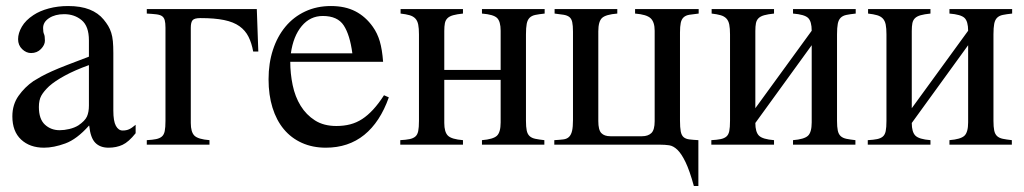

<svg xmlns="http://www.w3.org/2000/svg" viewBox="-20 -480 3398 637"><path d="M430 -38Q407 -9 386.5 0.5Q366 10 340 10Q312 10 296 -6.5Q280 -23 276 -63H275Q235 -18 196.5 -4Q158 10 126 10Q79 10 50 -17Q21 -44 21 -94Q21 -133 41.5 -162Q62 -191 91 -211Q102 -218 116.5 -226Q131 -234 152 -243.5Q173 -253 203 -264.5Q233 -276 275 -292V-346Q275 -393 251 -413Q227 -433 193 -433Q163 -433 143 -420Q123 -407 123 -387Q123 -373 126 -367Q129 -361 129 -345Q129 -331 116 -317.5Q103 -304 83 -304Q67 -304 53.5 -317Q40 -330 40 -350Q40 -370 52.5 -391.5Q65 -413 91 -430Q112 -444 142 -452Q172 -460 206 -460Q248 -460 277 -448.5Q306 -437 324 -415Q333 -404 339 -394Q345 -384 349 -371.5Q353 -359 354.5 -343Q356 -327 356 -304V-113Q356 -78 364.5 -62.5Q373 -47 387 -47Q399 -47 408 -51Q417 -55 430 -66ZM275 -264Q228 -247 195 -229Q162 -211 143 -194Q125 -177 117 -162.5Q109 -148 109 -125Q109 -85 129 -66.5Q149 -48 178 -48Q193 -48 210 -52Q227 -56 240 -64Q262 -79 268.5 -93.5Q275 -108 275 -130Z M820 -309Q815 -337 804.5 -358Q794 -379 774.5 -393Q755 -407 723.5 -413.5Q692 -420 645 -420Q625 -420 619 -413Q613 -406 613 -388V-72Q613 -42 625 -30Q637 -18 675 -15V0H467V-15Q486 -16 498 -18.5Q510 -21 517 -27Q524 -33 526.5 -45Q529 -57 529 -79V-388Q529 -404 526.5 -413Q524 -422 517.5 -426.5Q511 -431 498.5 -432.5Q486 -434 467 -435V-450H832L837 -309Z M1270 -157Q1241 -75 1188.5 -32.5Q1136 10 1061 10Q1017 10 981.5 -6Q946 -22 921.5 -51.5Q897 -81 884 -123Q871 -165 871 -217Q871 -270 885.5 -314.5Q900 -359 927 -391.5Q954 -424 992.5 -442Q1031 -460 1078 -460Q1125 -460 1159 -442.5Q1193 -425 1217 -391Q1232 -370 1240 -343Q1248 -316 1251 -275H943Q943 -236 951 -197.5Q959 -159 977.5 -129Q996 -99 1025 -80.5Q1054 -62 1096 -62Q1121 -62 1142 -67.5Q1163 -73 1181.5 -85Q1200 -97 1218 -116.5Q1236 -136 1254 -164ZM1149 -303Q1141 -364 1120.5 -395.5Q1100 -427 1051 -427Q1009 -427 981 -393.5Q953 -360 945 -303Z M1787 -435Q1768 -433 1756 -430.5Q1744 -428 1737 -421Q1730 -414 1727.5 -401Q1725 -388 1725 -366V-79Q1725 -59 1727.5 -47Q1730 -35 1737 -28.5Q1744 -22 1756 -19.5Q1768 -17 1786 -15V0H1579V-15Q1616 -18 1628.5 -29.5Q1641 -41 1641 -74V-215H1454V-72Q1454 -42 1466 -30Q1478 -18 1516 -15V0H1308V-15Q1327 -16 1339 -18.5Q1351 -21 1358 -27Q1365 -33 1367.5 -45Q1370 -57 1370 -79V-366Q1370 -386 1367.5 -398.5Q1365 -411 1358 -418.5Q1351 -426 1339 -429.5Q1327 -433 1309 -435V-450H1516V-435Q1496 -433 1483.5 -429.5Q1471 -426 1464.5 -419.5Q1458 -413 1456 -403Q1454 -393 1454 -377V-248H1641V-378Q1641 -409 1629 -420.5Q1617 -432 1579 -435V-450H1787Z M2298 -435Q2279 -433 2267 -431Q2255 -429 2248 -422.5Q2241 -416 2238.5 -404Q2236 -392 2236 -372V-80Q2236 -57 2238.5 -44Q2241 -31 2248 -25Q2255 -19 2267 -17.5Q2279 -16 2297 -15V137H2282Q2268 86 2254.5 58Q2241 30 2227.5 17Q2214 4 2200 2Q2186 0 2170 0H1819V-15Q1837 -16 1849 -17.5Q1861 -19 1868 -26Q1875 -33 1878 -46Q1881 -59 1881 -82V-375Q1881 -395 1878.5 -406.5Q1876 -418 1869 -423.5Q1862 -429 1850 -431Q1838 -433 1820 -435V-450H2028V-435Q1990 -432 1977.5 -420.5Q1965 -409 1965 -376V-78Q1965 -49 1975 -38.5Q1985 -28 2005 -28H2110Q2130 -28 2141 -38.5Q2152 -49 2152 -78V-378Q2152 -407 2138.5 -419.5Q2125 -432 2087 -435V-450H2298Z M2819 -435Q2800 -433 2788 -430.5Q2776 -428 2769 -421Q2762 -414 2759.5 -401Q2757 -388 2757 -366V-79Q2757 -59 2759.5 -47Q2762 -35 2769 -28.5Q2776 -22 2788 -19.5Q2800 -17 2818 -15V0H2611V-15Q2648 -18 2660.5 -29.5Q2673 -41 2673 -74V-330L2486 -72Q2486 -42 2498 -30Q2510 -18 2548 -15V0H2340V-15Q2359 -16 2371 -18.5Q2383 -21 2390 -27Q2397 -33 2399.5 -45Q2402 -57 2402 -79V-366Q2402 -386 2399.5 -398.5Q2397 -411 2390 -418.5Q2383 -426 2371 -429.5Q2359 -433 2341 -435V-450H2548V-435Q2528 -433 2515.5 -429.5Q2503 -426 2496.5 -419.5Q2490 -413 2488 -403Q2486 -393 2486 -377V-121L2673 -378Q2673 -409 2661 -420.5Q2649 -432 2611 -435V-450H2819Z M3338 -435Q3319 -433 3307 -430.5Q3295 -428 3288 -421Q3281 -414 3278.5 -401Q3276 -388 3276 -366V-79Q3276 -59 3278.5 -47Q3281 -35 3288 -28.5Q3295 -22 3307 -19.5Q3319 -17 3337 -15V0H3130V-15Q3167 -18 3179.5 -29.5Q3192 -41 3192 -74V-330L3005 -72Q3005 -42 3017 -30Q3029 -18 3067 -15V0H2859V-15Q2878 -16 2890 -18.5Q2902 -21 2909 -27Q2916 -33 2918.5 -45Q2921 -57 2921 -79V-366Q2921 -386 2918.5 -398.5Q2916 -411 2909 -418.5Q2902 -426 2890 -429.5Q2878 -433 2860 -435V-450H3067V-435Q3047 -433 3034.5 -429.5Q3022 -426 3015.5 -419.5Q3009 -413 3007 -403Q3005 -393 3005 -377V-121L3192 -378Q3192 -409 3180 -420.5Q3168 -432 3130 -435V-450H3338Z"/></svg>

Font: STIXGeneralUnicodeRegular
Style: Regular
Weight: 400
Designer: MicroPress Inc., with final additions and corrections provided by Coen Hoffman, Elsevier (retired)
Version: Version 1.1.0